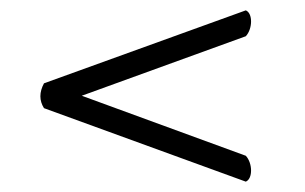

<svg xmlns="http://www.w3.org/2000/svg" viewBox="-20 -424 590 371"><path d="M138 -239 455 -354C468 -368 469 -398 455 -404L65 -263C55.7 -245.7 55.7 -229.7 65 -215L455 -73C469 -79 468 -109 455 -123Z"/></svg>

Font: Libertinus Serif
Style: Regular
Weight: 400
Designer: Philipp H. Poll
Foundry: Khaled Hosny
Version: Version 6.2